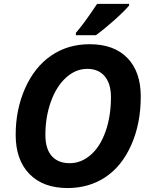

<svg xmlns="http://www.w3.org/2000/svg" viewBox="-20 -951 770 981"><path d="M699.2 -458Q699.2 -319.8 650.9 -210.7Q602.5 -101.6 518.6 -45.9Q434.6 9.8 325.2 9.8Q200.2 9.8 130.1 -62.3Q60.1 -134.3 60.1 -262.2Q60.1 -391.6 108.4 -500.2Q156.7 -608.9 241.7 -667Q326.7 -725.1 438 -725.1Q562.5 -725.1 630.9 -654.8Q699.2 -584.5 699.2 -458ZM425.8 -599.1Q366.7 -599.1 317.4 -554.4Q268.1 -509.8 240 -431.6Q211.9 -353.5 211.9 -262.2Q211.9 -190.4 244.4 -153.8Q276.9 -117.2 335.9 -117.2Q395 -117.2 443.6 -159.7Q492.2 -202.1 519.5 -279.8Q546.9 -357.4 546.9 -454.1Q546.9 -523.4 515.1 -561.3Q483.4 -599.1 425.8 -599.1ZM367.7 -783.2Q406.2 -826.2 476.1 -931.2H639.6V-922.9Q617.2 -895.5 564.5 -848.4Q511.7 -801.3 469.7 -771H367.7Z"/></svg>

Font: Zoram GWebM
Style: Bold Italic
Weight: 700
Italic angle: -12°
Foundry: Ascender Corporation
Version: Version 1.000